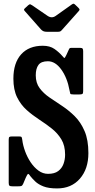

<svg xmlns="http://www.w3.org/2000/svg" viewBox="-20 -1011 520 1047"><path d="M359 -519Q347 -586 314.5 -631.5Q282 -677 241 -677Q204.5 -677 189.8 -657Q175 -637 175 -600.5Q175 -559 195.8 -530.8Q216.5 -502.5 249.2 -480Q282 -457.5 318.5 -433.5Q355 -409.5 387.8 -377Q420.5 -344.5 441.2 -296.2Q462 -248 462 -176Q462 -90 415.8 -36.8Q369.5 16.5 291.5 16.5Q245 16.5 217 5.5Q189 -5.5 172.8 -21Q156.5 -36.5 145 -51Q135.5 -66 131.5 -61.8Q127.5 -57.5 120 -41L106.5 -9Q102 1 97.2 3Q92.5 5 78.5 5H48.5Q36 5 31.8 1.8Q27.5 -1.5 27.5 -13.5V-249.5Q27.5 -261.5 31.2 -264.2Q35 -267 47 -267H84Q96 -267 98 -262.8Q100 -258.5 101.5 -248Q105 -218.5 116.8 -186.2Q128.5 -154 147.2 -126Q166 -98 190 -80.5Q214 -63 242 -63Q277 -63 297.2 -78Q317.5 -93 326.2 -117Q335 -141 335 -167.5Q335 -217.5 314.5 -251.2Q294 -285 262 -310.2Q230 -335.5 193.8 -359Q157.5 -382.5 125.5 -411Q93.5 -439.5 73.2 -480.5Q53 -521.5 53 -582Q53 -667.5 95.2 -714.5Q137.5 -761.5 213.5 -761.5Q252 -761.5 277 -744Q302 -726.5 321 -704.5Q329.5 -694 331.8 -694.8Q334 -695.5 341.5 -710.5L356 -742Q358.5 -747 360.8 -748.5Q363 -750 371 -750H416.5Q427 -750 430.2 -746.2Q433.5 -742.5 433.5 -731.5V-513.5Q433.5 -501.5 429.2 -498.8Q425 -496 413 -496H381Q364 -496 363.2 -500.5Q362.5 -505 359 -519ZM203 -851 117 -948.5Q111.5 -954 111 -957.8Q110.5 -961.5 116.5 -966.5L134 -982.5Q141.5 -988.5 144.5 -987.8Q147.5 -987 155.5 -982L239.5 -924.5Q262.5 -909 284 -924.5L372 -987Q379 -992 382.8 -990.5Q386.5 -989 392.5 -983L406.5 -969.5Q413 -963 413.8 -959.5Q414.5 -956 408.5 -949.5L318.5 -848.5Q313.5 -842.5 309 -840Q304.5 -837.5 293 -837.5H237.5Q223.5 -837.5 216.2 -841Q209 -844.5 203 -851Z"/></svg>

Font: Besley* Condensed Semi
Style: Regular
Weight: 600
Width: 3
Designer: Owen Earl
Foundry: indestructible type*
Version: Version 3.000; ttfautohint (v1.8.3)